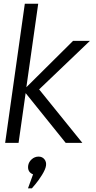

<svg xmlns="http://www.w3.org/2000/svg" viewBox="-20 -770 519 1035"><path d="M7.8 0 113.8 -750H186L122.1 -299.8L374 -549.8H464.8L190.9 -288.1L423.8 0H334L118.2 -268.1L80.1 0ZM158.2 169.9Q127.4 157.7 131.8 123Q134.8 103 150.9 88.6Q167 74.2 188 74.2Q208 74.2 219.5 88.6Q231 103 228 123Q225.1 143.1 206.1 173.6Q187 204.1 169.9 224.1L151.9 245.1H130.9Z"/></svg>

Font: Oakes Grotesk
Style: Light Italic
Weight: 300
Designer: Samuel Oakes
Foundry: Samuel Oakes
Version: Version 1.0 | wf-rip DC20170320